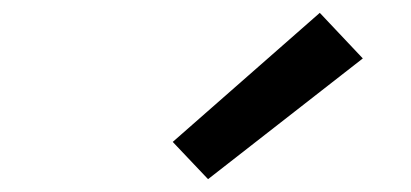

<svg xmlns="http://www.w3.org/2000/svg" viewBox="-20 -833 640 299"><path d="M304 -554 249 -612 478 -813 545 -742Z"/></svg>

Font: Iosevka Curly Slab MdExObl
Style: Regular
Weight: 500
Width: 7
Italic angle: -9°
Monospace: yes
Designer: Belleve Invis
Foundry: Belleve Invis
Version: Version 11.1.0; ttfautohint (v1.8.3)